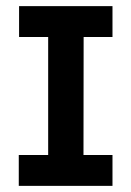

<svg xmlns="http://www.w3.org/2000/svg" viewBox="-20 -609 430 629"><path d="M42.5 -589H348.5V-487.8H254L253.5 -101.2H348.5V0H41.5V-101.2H137.8V-487.8H42.5Z"/></svg>

Font: Podkova VF Beta
Style: Regular
Weight: 400
Designer: Ilya Yudin
Foundry: Cyreal (www.cyreal.org)
Version: Version 2.100